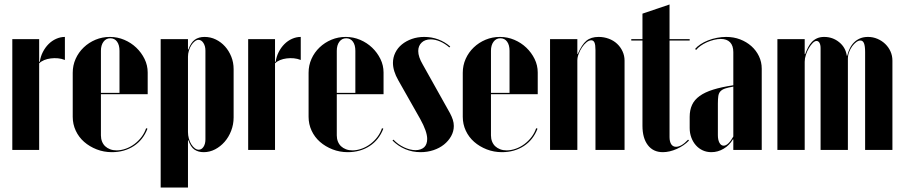

<svg xmlns="http://www.w3.org/2000/svg" viewBox="-20 -670 4038 858"><path d="M155 -495V-424V-394H158Q161 -417 171.5 -437.5Q182 -458 197 -473Q212 -488 231 -496.5Q250 -505 270 -505V-402Q255 -408 239 -409.5Q223 -411 207 -409Q191 -407 177.5 -401.5Q164 -396 155 -387V0H35V-495Z M305 -345V-148Q305 -115 318.5 -86Q332 -57 356 -36Q380 -15 412 -2.5Q444 10 480 10Q536 10 578 -17.5Q620 -45 639 -95L633 -97Q626 -76 612.5 -58Q599 -40 581 -26.5Q563 -13 542 -5.5Q521 2 501 2Q485 2 472 -3Q459 -8 450 -16.5Q441 -25 436 -37.5Q431 -50 431 -65V-443Q431 -468 442.5 -483.5Q454 -499 473 -499Q492 -499 503 -484Q514 -469 514 -443V-255H425V-249H640V-346Q640 -378 626 -406.5Q612 -435 589 -457Q566 -479 535.5 -492Q505 -505 471 -505Q437 -505 407 -492.5Q377 -480 354 -458Q331 -436 318 -407Q305 -378 305 -345Z M820 -479V-495H698V168H820V-13V-43H822Q832 -13 849 -1.5Q866 10 890 10Q917 10 941 -2.5Q965 -15 983.5 -36Q1002 -57 1013 -85.5Q1024 -114 1024 -145V-361Q1024 -391 1013.5 -417Q1003 -443 985.5 -462.5Q968 -482 944.5 -493.5Q921 -505 894 -505Q868 -505 850.5 -492.5Q833 -480 822 -449H820ZM820 -80V-417Q820 -430 824 -443.5Q828 -457 835 -468Q842 -479 850.5 -485.5Q859 -492 867 -492Q880 -492 889 -478Q898 -464 898 -444V-47Q898 -27 889.5 -14Q881 -1 868 -1Q859 -1 850.5 -7.5Q842 -14 835 -25Q828 -36 824 -50.5Q820 -65 820 -80Z M1209 -495V-424V-394H1212Q1215 -417 1225.5 -437.5Q1236 -458 1251 -473Q1266 -488 1285 -496.5Q1304 -505 1324 -505V-402Q1309 -408 1293 -409.5Q1277 -411 1261 -409Q1245 -407 1231.5 -401.5Q1218 -396 1209 -387V0H1089V-495Z M1359 -345V-148Q1359 -115 1372.5 -86Q1386 -57 1410 -36Q1434 -15 1466 -2.5Q1498 10 1534 10Q1590 10 1632 -17.5Q1674 -45 1693 -95L1687 -97Q1680 -76 1666.5 -58Q1653 -40 1635 -26.5Q1617 -13 1596 -5.5Q1575 2 1555 2Q1539 2 1526 -3Q1513 -8 1504 -16.5Q1495 -25 1490 -37.5Q1485 -50 1485 -65V-443Q1485 -468 1496.5 -483.5Q1508 -499 1527 -499Q1546 -499 1557 -484Q1568 -469 1568 -443V-255H1479V-249H1694V-346Q1694 -378 1680 -406.5Q1666 -435 1643 -457Q1620 -479 1589.5 -492Q1559 -505 1525 -505Q1491 -505 1461 -492.5Q1431 -480 1408 -458Q1385 -436 1372 -407Q1359 -378 1359 -345Z M1992 -462Q1968 -483 1938.5 -494Q1909 -505 1876 -505Q1846 -505 1820.5 -496Q1795 -487 1776 -471.5Q1757 -456 1746.5 -434.5Q1736 -413 1736 -389Q1736 -371 1742 -351.5Q1748 -332 1760 -311L1858 -138Q1873 -111 1881 -88.5Q1889 -66 1889 -49Q1889 -37 1885.5 -27.5Q1882 -18 1875.5 -12Q1869 -6 1859 -2.5Q1849 1 1837 1Q1813 1 1786 -11.5Q1759 -24 1738 -46L1734 -42Q1759 -17 1791 -3.5Q1823 10 1859 10Q1890 10 1917 1Q1944 -8 1964 -24Q1984 -40 1996 -61.5Q2008 -83 2008 -107Q2008 -121 2003.5 -135Q1999 -149 1991 -164L1869 -382Q1859 -399 1854 -414Q1849 -429 1849 -442Q1849 -454 1853 -463.5Q1857 -473 1864.5 -480Q1872 -487 1882 -490.5Q1892 -494 1905 -494Q1925 -494 1947 -484.5Q1969 -475 1988 -458Z M2048 -345V-148Q2048 -115 2061.5 -86Q2075 -57 2099 -36Q2123 -15 2155 -2.5Q2187 10 2223 10Q2279 10 2321 -17.5Q2363 -45 2382 -95L2376 -97Q2369 -76 2355.5 -58Q2342 -40 2324 -26.5Q2306 -13 2285 -5.5Q2264 2 2244 2Q2228 2 2215 -3Q2202 -8 2193 -16.5Q2184 -25 2179 -37.5Q2174 -50 2174 -65V-443Q2174 -468 2185.5 -483.5Q2197 -499 2216 -499Q2235 -499 2246 -484Q2257 -469 2257 -443V-255H2168V-249H2383V-346Q2383 -378 2369 -406.5Q2355 -435 2332 -457Q2309 -479 2278.5 -492Q2248 -505 2214 -505Q2180 -505 2150 -492.5Q2120 -480 2097 -458Q2074 -436 2061 -407Q2048 -378 2048 -345Z M2562 -429H2560V-459V-495H2438V0H2560V-400Q2560 -414 2566 -429.5Q2572 -445 2581 -458.5Q2590 -472 2601 -481Q2612 -490 2622 -490Q2632 -490 2636.5 -480Q2641 -470 2641 -447V0H2771V-399Q2771 -421 2762 -440.5Q2753 -460 2737.5 -474.5Q2722 -489 2700.5 -497Q2679 -505 2655 -505Q2621 -505 2600.5 -488Q2580 -471 2562 -429Z M2942 10Q2972 10 3004.5 -4.5Q3037 -19 3059 -42L3055 -46Q3040 -30 3026.5 -22Q3013 -14 3001 -14Q2994 -14 2988.5 -17Q2983 -20 2979.5 -25.5Q2976 -31 2974 -39Q2972 -47 2972 -57V-489H3062V-495H2972V-650L2851 -609V-495H2801V-489H2851V-108Q2851 -53 2875 -21.5Q2899 10 2942 10Z M3062 -98Q3062 -75 3069.5 -55Q3077 -35 3090 -20.5Q3103 -6 3120.5 2Q3138 10 3159 10Q3188 10 3214 -5.5Q3240 -21 3255 -47H3257V-27V0H3384V-363Q3384 -393 3371.5 -419Q3359 -445 3337.5 -464Q3316 -483 3287.5 -494Q3259 -505 3225 -505Q3205 -505 3184 -501Q3163 -497 3144 -489.5Q3125 -482 3110 -472Q3095 -462 3086 -451L3091 -447Q3098 -456 3110.5 -465Q3123 -474 3138.5 -481Q3154 -488 3170.5 -492Q3187 -496 3201 -496Q3228 -496 3242.5 -481Q3257 -466 3257 -437V-289Q3204 -281 3167 -269.5Q3130 -258 3106.5 -241Q3083 -224 3072.5 -201Q3062 -178 3062 -148ZM3214 -19Q3202 -19 3195 -32Q3188 -45 3188 -66V-207Q3188 -228 3190 -241Q3192 -254 3199.5 -262Q3207 -270 3220.5 -274.5Q3234 -279 3257 -283V-60Q3246 -40 3235 -29.5Q3224 -19 3214 -19Z M3766 -421H3764Q3759 -458 3730 -481.5Q3701 -505 3663 -505Q3645 -505 3631.5 -499Q3618 -493 3608 -482.5Q3598 -472 3591 -458Q3584 -444 3578 -428H3576V-458V-495H3454V0H3576V-394Q3576 -409 3581.5 -425.5Q3587 -442 3595 -455.5Q3603 -469 3612 -478Q3621 -487 3629 -487Q3637 -487 3642 -478.5Q3647 -470 3647 -455V0H3769V-407Q3769 -423 3774.5 -437.5Q3780 -452 3788.5 -463.5Q3797 -475 3806.5 -482Q3816 -489 3825 -489Q3836 -489 3841 -476.5Q3846 -464 3846 -437V0H3968V-399Q3968 -421 3959.5 -440Q3951 -459 3936 -473.5Q3921 -488 3901 -496.5Q3881 -505 3859 -505Q3839 -505 3823.5 -498.5Q3808 -492 3796.5 -480.5Q3785 -469 3777.5 -453.5Q3770 -438 3766 -421Z"/></svg>

Font: Moniqa Black
Style: Regular
Weight: 900
Designer: Rajesh Rajput
Foundry: Rajesh Rajput
Version: Version 1.000